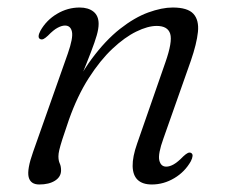

<svg xmlns="http://www.w3.org/2000/svg" viewBox="-20 -482 606 511"><path d="M87 -378Q82.5 -380 82.8 -385.8Q83 -391.5 87.5 -400Q103.5 -428.5 131.8 -445.2Q160 -462 192 -462Q215 -462 228.8 -451Q242.5 -440 242.5 -418.5Q242.5 -405.5 237.5 -388Q232.5 -370.5 222.2 -343.8Q212 -317 195.2 -276Q178.5 -235 154 -175L156.5 -201Q186.5 -274.5 223.5 -324.5Q260.5 -374.5 299.2 -405Q338 -435.5 374.5 -448.8Q411 -462 439.5 -462Q479.5 -462 494.8 -445.2Q510 -428.5 506.8 -397Q503.5 -365.5 488 -320.5L415 -113.5Q400 -72 404 -55.2Q408 -38.5 422.5 -38.5Q431.5 -38.5 442.2 -44.5Q453 -50.5 468 -66Q475 -72.5 479.8 -74.8Q484.5 -77 488.5 -75Q493 -72.5 492.5 -66.8Q492 -61 488 -53Q472 -24.5 443.8 -7.8Q415.5 9 384 9Q359.5 9 346.5 -3.2Q333.5 -15.5 333 -40Q332.5 -64.5 345 -100L420 -315.5Q439.5 -371 433 -392Q426.5 -413 397 -413Q373.5 -413 342.8 -398Q312 -383 279.2 -352.2Q246.5 -321.5 216.2 -274.2Q186 -227 163.5 -163.5Q152 -130.5 146 -111.5Q140 -92.5 137.8 -82.8Q135.5 -73 135.5 -66Q135.5 -54.5 139 -47Q142.5 -39.5 142.5 -28.5Q142.5 -11.5 126.5 -1.2Q110.5 9 84.5 9Q61 9 56.2 -11Q51.5 -31 68 -77.5L160.5 -339.5Q175 -381 171.5 -397.5Q168 -414 153 -414Q144.5 -414 133.5 -408.2Q122.5 -402.5 107.5 -387Q100.5 -380.5 95.8 -378.2Q91 -376 87 -378Z"/></svg>

Font: Fraunces Light
Style: Italic
Weight: 300
Italic angle: -16°
Version: Version 1.000;[b76b70a41]